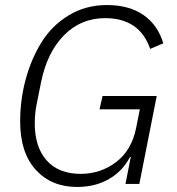

<svg xmlns="http://www.w3.org/2000/svg" viewBox="-20 -730 701 762"><path d="M478 0 499 -107H496Q467 -51 412.5 -19.5Q358 12 286 12Q184 12 122 -56Q60 -124 60 -248Q60 -333 81.5 -413.5Q103 -494 144 -561Q185 -628 252.5 -669Q320 -710 404 -710Q493 -710 550 -670Q607 -630 628 -558L576 -536Q534 -658 397 -658Q301 -658 234 -590Q167 -522 143 -404L126 -319Q118 -282 118 -240Q118 -146 165.5 -93Q213 -40 300 -40Q379 -40 440.5 -86.5Q502 -133 520 -221L535 -296H375L387 -349H602L533 0Z"/></svg>

Font: IBM Plex Sans Light
Style: Italic
Weight: 300
Italic angle: -11.31°
Designer: Mike Abbink, Paul van der Laan, Pieter van Rosmalen
Foundry: Bold Monday
Version: Version 3.0